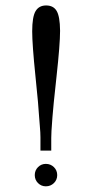

<svg xmlns="http://www.w3.org/2000/svg" viewBox="-20 -673 333 693"><path d="M145.5 -81.5Q162.6 -81.5 174.6 -69.8Q186.5 -58.1 186.5 -41Q186.5 -23.9 174.6 -12.2Q162.6 -0.5 145.5 -0.5Q128.9 -0.5 117.2 -12.2Q105.5 -23.9 105.5 -41Q105.5 -58.1 117.2 -69.8Q128.9 -81.5 145.5 -81.5ZM126 -129.4V-177.2Q126 -193.4 123.8 -218Q121.6 -242.7 121.1 -252Q119.6 -285.2 107.9 -398.7Q96.2 -512.2 96.2 -560.1Q96.2 -612.3 108.4 -632.8Q120.6 -653.3 146.5 -653.3Q172.9 -653.3 184.6 -633.3Q196.3 -613.3 196.8 -563V-561Q196.8 -513.2 184.1 -397.5Q171.4 -281.7 169.4 -251Q168.9 -242.2 167.7 -227.3Q166.5 -212.4 165.8 -200Q165 -187.5 165 -175.3V-129.4Z"/></svg>

Font: LaylaRuqaa
Style: Regular
Weight: 400
Version: Version 2.0